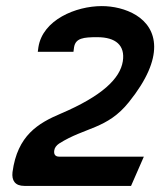

<svg xmlns="http://www.w3.org/2000/svg" viewBox="-20 -610 526 630"><path d="M60 0H410L452 -96H174C162 -96 156 -103 158 -116C159 -125 165 -133 174 -139C259 -193 332 -186 403 -275C523 -424 496 -517 427 -560C393 -581 351 -590 314 -590C229 -590 120 -545 106 -455L104 -440H221L223 -455C228 -485 254 -488 299 -488C360 -488 391 -461 383 -409C374 -352 315 -295 179 -237C106 -206 37 -166 21 -45C18 -18 29 0 60 0Z"/></svg>

Font: Charger Pro
Style: BlkObl
Weight: 900
Designer: Jasper
Foundry: Cannot Into Space Fonts
Version: Version 1.09